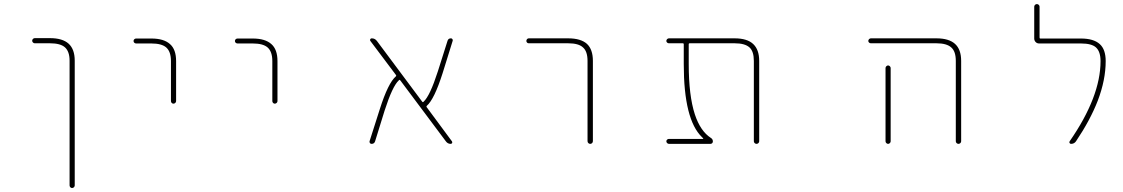

<svg xmlns="http://www.w3.org/2000/svg" viewBox="-20 -733 5540 947"><path d="M323.2 181.6V-433.6Q323.2 -479.5 299.8 -500Q277.3 -519.5 226.6 -519.5H151.4Q146.5 -519.5 142.6 -523.4Q138.7 -527.3 138.7 -532.2Q138.7 -537.1 142.6 -541Q146.5 -544.9 151.4 -544.9H226.6Q288.1 -544.9 318.4 -517.6Q348.6 -490.2 348.6 -433.6V181.6Q348.6 186.5 344.7 190.4Q340.8 194.3 335.4 194.3Q330.1 194.3 326.7 190.4Q323.2 186.5 323.2 181.6Z M823.2 -234.4V-431.6Q823.2 -478.5 799.8 -499Q777.3 -518.6 726.6 -518.6H651.4Q646.5 -518.6 642.6 -522Q638.7 -525.4 638.7 -530.8Q638.7 -536.1 642.6 -539.6Q646.5 -543 651.4 -543H726.6Q788.1 -543 818.4 -515.6Q848.6 -489.3 848.6 -431.6V-234.4Q848.6 -229.5 844.7 -225.6Q840.8 -221.7 835.4 -221.7Q830.1 -221.7 826.7 -225.6Q823.2 -229.5 823.2 -234.4Z M1323.2 -234.4V-431.6Q1323.2 -478.5 1299.8 -499Q1277.3 -518.6 1226.6 -518.6H1151.4Q1146.5 -518.6 1142.6 -522Q1138.7 -525.4 1138.7 -530.8Q1138.7 -536.1 1142.6 -539.6Q1146.5 -543 1151.4 -543H1226.6Q1288.1 -543 1318.4 -515.6Q1348.6 -489.3 1348.6 -431.6V-234.4Q1348.6 -229.5 1344.7 -225.6Q1340.8 -221.7 1335.4 -221.7Q1330.1 -221.7 1326.7 -225.6Q1323.2 -229.5 1323.2 -234.4Z M2203.1 -23.4Q2188.5 -23.4 2179.7 -35.2L1954.1 -336.9Q1951.2 -340.8 1948.2 -337.9L1947.3 -336.9Q1916 -308.6 1877 -187.5L1830.1 -36.1Q1826.2 -23.4 1812.5 -23.4Q1807.6 -23.4 1804.7 -27.3Q1802.7 -30.3 1802.7 -33.2Q1802.7 -35.2 1802.7 -36.1L1853.5 -195.3Q1894.5 -324.2 1932.6 -356.4Q1935.5 -359.4 1933.6 -362.3L1806.6 -531.2Q1803.7 -535.2 1806.2 -539.6Q1808.6 -543.9 1813.5 -543.9Q1829.1 -543.9 1838.9 -531.2L2062.5 -231.4Q2065.4 -227.5 2068.4 -230.5L2069.3 -231.4Q2100.6 -259.8 2139.6 -380.9L2187.5 -532.2Q2191.4 -543.9 2204.1 -543.9Q2209 -543.9 2211.4 -540Q2213.9 -536.1 2212.9 -532.2L2163.1 -372.1Q2122.1 -243.2 2085 -210.9Q2082 -208 2084 -205.1L2209 -36.1Q2211.9 -32.2 2210 -27.8Q2208 -23.4 2203.1 -23.4Z M2877.9 -37.1V-432.6Q2877.9 -479.5 2855.5 -499Q2834 -519.5 2782.2 -519.5H2587.9Q2583 -519.5 2579.6 -522.9Q2576.2 -526.4 2576.2 -531.2Q2576.2 -536.1 2579.6 -540Q2583 -543.9 2587.9 -543.9H2782.2Q2844.7 -543.9 2875 -516.6Q2904.3 -489.3 2904.3 -432.6V-37.1Q2904.3 -31.2 2900.4 -27.3Q2896.5 -23.4 2891.1 -23.4Q2885.7 -23.4 2881.8 -27.3Q2877.9 -31.2 2877.9 -37.1Z M3698.2 -36.1V-432.6Q3698.2 -479.5 3676.8 -499Q3654.3 -519.5 3603.5 -519.5H3381.8Q3377 -519.5 3377 -514.6V-417Q3377 -261.7 3407.2 -168.9Q3434.6 -85.9 3486.3 -52.7Q3496.1 -46.9 3496.1 -35.2Q3496.1 -30.3 3492.7 -26.9Q3489.3 -23.4 3484.4 -23.4H3279.3Q3274.4 -23.4 3270.5 -27.3Q3266.6 -31.2 3266.6 -36.1Q3266.6 -41 3270.5 -44.4Q3274.4 -47.9 3279.3 -47.9H3447.3Q3448.2 -47.9 3448.7 -49.3Q3449.2 -50.8 3448.2 -50.8L3442.4 -56.6Q3397.5 -99.6 3375 -189.5Q3352.5 -279.3 3352.5 -417V-514.6Q3352.5 -519.5 3347.7 -519.5H3279.3Q3274.4 -519.5 3270.5 -522.9Q3266.6 -526.4 3266.6 -531.2Q3266.6 -536.1 3270.5 -540Q3274.4 -543.9 3279.3 -543.9H3603.5Q3665 -543.9 3694.8 -516.1Q3724.6 -488.3 3724.6 -432.6V-36.1Q3724.6 -31.2 3720.7 -27.3Q3716.8 -23.4 3711.4 -23.4Q3706.1 -23.4 3702.1 -27.3Q3698.2 -31.2 3698.2 -36.1Z M4694.3 -36.1V-432.6Q4694.3 -479.5 4671.9 -499Q4649.4 -519.5 4598.6 -519.5H4275.4Q4270.5 -519.5 4266.6 -522.9Q4262.7 -526.4 4262.7 -531.2Q4262.7 -536.1 4266.6 -540Q4270.5 -543.9 4275.4 -543.9H4598.6Q4660.2 -543.9 4690.4 -516.6Q4720.7 -489.3 4720.7 -432.6V-36.1Q4720.7 -31.2 4716.8 -27.3Q4712.9 -23.4 4707.5 -23.4Q4702.1 -23.4 4698.2 -27.3Q4694.3 -31.2 4694.3 -36.1ZM4347.7 -36.1V-397.5Q4347.7 -402.3 4351.6 -406.2Q4355.5 -410.2 4360.4 -410.2Q4365.2 -410.2 4369.1 -406.2Q4373 -402.3 4373 -397.5V-36.1Q4373 -31.2 4369.1 -27.3Q4365.2 -23.4 4360.4 -23.4Q4355.5 -23.4 4351.6 -27.3Q4347.7 -31.2 4347.7 -36.1Z M5262.7 -23.4Q5257.8 -23.4 5255.4 -27.8Q5252.9 -32.2 5255.9 -36.1Q5408.2 -255.9 5408.2 -431.6Q5408.2 -478.5 5385.7 -499Q5364.3 -518.6 5311.5 -518.6H5105.5Q5094.7 -518.6 5087.9 -525.9Q5081.1 -533.2 5081.1 -543V-700.2Q5081.1 -705.1 5085 -709Q5088.9 -712.9 5094.2 -712.9Q5099.6 -712.9 5103.5 -709Q5107.4 -705.1 5107.4 -700.2V-547.9Q5107.4 -543 5111.3 -543H5311.5Q5374 -543 5404.3 -515.6Q5433.6 -489.3 5433.6 -431.6Q5433.6 -338.9 5394.5 -236.3Q5357.4 -140.6 5287.1 -36.1Q5278.3 -23.4 5262.7 -23.4Z"/></svg>

Font: Rounded-X Mgen+ 1m thin
Style: Regular
Weight: 100
Designer: [Source Han Sans]
Ryoko NISHIZUKA  (kana & ideographs); Paul D. Hunt (Latin, Greek & Cyrillic); Wenlong ZHANG  (bopomofo
Version: Version 1.059.20150602